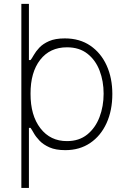

<svg xmlns="http://www.w3.org/2000/svg" viewBox="-20 -747 647 972"><path d="M88.1 -727.3H126.4V-442.8H134.6Q141.3 -451 151.3 -468.8Q161.2 -486.5 179.3 -505.9Q197.4 -525.2 228.5 -538.9Q259.6 -552.6 308.2 -552.6Q383.5 -552.6 437.3 -515.8Q491.1 -479 519.9 -415.5Q548.7 -351.9 548.7 -271.3Q548.7 -187.9 519.4 -123.6Q490.1 -59.3 436.6 -23.1Q383.2 13.1 310.7 13.1Q262.1 13.1 230.6 -0.9Q199.2 -14.9 180.4 -34.6Q161.6 -54.3 151.3 -72.6Q141 -90.9 134.6 -99.8H126.4V-99.4V204.5H88.1ZM504.6 -272.7Q504.6 -335.9 484.2 -389.4Q463.8 -442.8 422.6 -475.1Q381.4 -507.5 319.2 -507.5Q232.6 -507.5 183.4 -444.1Q134.2 -380.7 134.6 -272.7Q134.2 -162.6 184.7 -97.5Q235.1 -32.3 319.2 -32.7Q380.3 -32.7 421.5 -65.9Q462.7 -99.1 483.7 -153.9Q504.6 -208.8 504.6 -272.7Z"/></svg>

Font: Inter Extra Light BETA
Style: Regular
Weight: 200
Designer: Rasmus Andersson
Foundry: rsms
Version: Version 3.011;git-f93a4a705